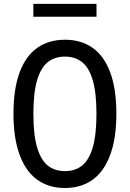

<svg xmlns="http://www.w3.org/2000/svg" viewBox="-20 -944 660 976"><path d="M310.2 11.7Q228.7 11.7 170.2 -29.8Q111.8 -71.2 80.2 -155.7Q48.5 -240.2 48.5 -365.7Q48.5 -492.8 80.1 -576.8Q111.7 -660.8 170.2 -701.4Q228.7 -742 310.2 -742Q391.7 -742 450.1 -701.4Q508.5 -660.8 540 -576.8Q571.5 -492.8 571.5 -365.7Q571.5 -240.2 539.9 -155.7Q508.3 -71.2 450 -29.8Q391.7 11.7 310.2 11.7ZM310.2 -656.2Q257.7 -656.2 222.3 -627.7Q187 -599.2 168.3 -535.1Q149.7 -471 149.7 -365.7Q149.7 -260 168.3 -195.8Q187 -131.5 222.3 -102.8Q257.7 -74.2 310.2 -74.2Q362.7 -74.2 397.9 -102.8Q433.2 -131.5 451.8 -195.7Q470.3 -259.8 470.3 -365.7Q470.3 -471.2 451.8 -535.2Q433.2 -599.2 397.9 -627.7Q362.7 -656.2 310.2 -656.2ZM470.5 -858.8H149.5V-924.3H470.5Z"/></svg>

Font: Monaspace Neon Var ExtraLight
Style: Regular
Weight: 200
Designer: Riley Cran and the Lettermatic Team
Version: Version 1.200 (Monaspace Neon Var)